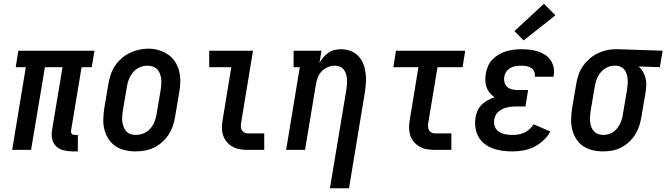

<svg xmlns="http://www.w3.org/2000/svg" viewBox="-20 -801 3561 1026"><path d="M366 8Q342 8 319 2Q296 -4 280 -19Q264 -34 259 -57.5Q254 -81 258 -105L314 -442H220L146 0H45L118 -442H64L78 -530H485L470 -442H416L360 -105Q359 -100 359.5 -95Q360 -90 363 -86.5Q366 -83 370.5 -81.5Q375 -80 380 -80H396V8Z M704 8Q675 8 647.5 1.5Q620 -5 597.5 -20Q575 -35 560 -58Q545 -81 538 -108Q531 -135 532 -164Q533 -193 537 -221L559 -351Q563 -376 571 -400.5Q579 -425 593.5 -447.5Q608 -470 628.5 -488Q649 -506 672.5 -517.5Q696 -529 721 -535Q746 -541 772 -541Q801 -541 828 -533Q855 -525 877.5 -510Q900 -495 915 -472Q930 -449 937 -422.5Q944 -396 943.5 -366.5Q943 -337 938 -309L916 -179Q912 -154 904 -129.5Q896 -105 881.5 -82.5Q867 -60 847 -42Q827 -24 803 -12.5Q779 -1 754 3.5Q729 8 704 8ZM706 -80Q727 -80 748 -88.5Q769 -97 783.5 -114Q798 -131 806 -151.5Q814 -172 817 -193L839 -323Q841 -338 842 -352.5Q843 -367 841 -381.5Q839 -396 834 -409Q829 -422 819.5 -431.5Q810 -441 796 -445.5Q782 -450 767 -450Q746 -450 726 -441Q706 -432 691.5 -415Q677 -398 669 -378Q661 -358 658 -337L636 -207Q634 -192 633 -177.5Q632 -163 634 -149Q636 -135 641 -122Q646 -109 655 -99Q664 -89 677.5 -84.5Q691 -80 706 -80Z M1305 0Q1283 0 1262 -3.5Q1241 -7 1223 -17Q1205 -27 1192 -42.5Q1179 -58 1172.5 -77.5Q1166 -97 1166 -118.5Q1166 -140 1170 -162L1216 -442H1098V-530H1332L1269 -148Q1267 -137 1267 -126.5Q1267 -116 1271.5 -107Q1276 -98 1285 -93Q1294 -88 1305 -88H1392V0Z M1743 205 1831 -323Q1833 -337 1834 -351.5Q1835 -366 1834 -379.5Q1833 -393 1829 -406Q1825 -419 1816.5 -429.5Q1808 -440 1795.5 -445Q1783 -450 1769 -450Q1750 -450 1731 -442Q1712 -434 1698.5 -419.5Q1685 -405 1678 -386.5Q1671 -368 1668 -349L1610 0H1509L1582 -442H1549V-530H1698L1687 -465Q1696 -481 1708 -495Q1720 -509 1735 -519.5Q1750 -530 1767.5 -534Q1785 -538 1802 -538Q1828 -538 1852.5 -529Q1877 -520 1894 -502.5Q1911 -485 1920.5 -462Q1930 -439 1933.5 -413.5Q1937 -388 1935.5 -361.5Q1934 -335 1930 -309L1845 205Z M2305 0Q2283 0 2262 -3.5Q2241 -7 2223 -17Q2205 -27 2192 -42.5Q2179 -58 2172.5 -77.5Q2166 -97 2166 -118.5Q2166 -140 2170 -162L2216 -442H2082L2096 -530H2466L2452 -442H2318L2269 -148Q2267 -137 2267 -126.5Q2267 -116 2271.5 -107Q2276 -98 2285 -93Q2294 -88 2305 -88H2392V0Z M2718 8Q2691 8 2664.5 4.5Q2638 1 2613.5 -8Q2589 -17 2569 -32.5Q2549 -48 2536.5 -70.5Q2524 -93 2520.5 -119.5Q2517 -146 2521 -173Q2524 -191 2532 -209.5Q2540 -228 2554.5 -242Q2569 -256 2586.5 -265.5Q2604 -275 2623 -281Q2608 -291 2597 -304.5Q2586 -318 2580 -334.5Q2574 -351 2573.5 -369.5Q2573 -388 2576 -407Q2579 -427 2587.5 -447Q2596 -467 2611.5 -483Q2627 -499 2646 -510Q2665 -521 2685 -527Q2705 -533 2726 -535.5Q2747 -538 2767 -538Q2789 -538 2811 -535.5Q2833 -533 2853.5 -526.5Q2874 -520 2891.5 -509Q2909 -498 2921 -481Q2933 -464 2938 -442.5Q2943 -421 2939 -399Q2939 -397 2938.5 -395Q2938 -393 2937 -391H2837Q2837 -392 2837.5 -393Q2838 -394 2838 -394Q2840 -408 2834 -420Q2828 -432 2817.5 -438.5Q2807 -445 2793.5 -447.5Q2780 -450 2767 -450Q2752 -450 2737.5 -448Q2723 -446 2709.5 -439Q2696 -432 2686.5 -419Q2677 -406 2675 -392Q2672 -376 2676 -361Q2680 -346 2690.5 -336.5Q2701 -327 2716 -323.5Q2731 -320 2747 -320H2802L2788 -232H2732Q2720 -232 2708.5 -230.5Q2697 -229 2685.5 -226Q2674 -223 2663 -217.5Q2652 -212 2642.5 -203.5Q2633 -195 2628 -184Q2623 -173 2621 -162Q2618 -142 2624.5 -124.5Q2631 -107 2646 -97Q2661 -87 2680 -83.5Q2699 -80 2718 -80Q2734 -80 2750 -82.5Q2766 -85 2781.5 -92Q2797 -99 2810 -111Q2823 -123 2832 -137L2921 -98Q2906 -71 2883 -50Q2860 -29 2832.5 -15.5Q2805 -2 2776 3Q2747 8 2718 8ZM2778 -585 2729 -635 2887 -781 2948 -719Z M3203 8Q3174 8 3146.5 1.5Q3119 -5 3096.5 -20Q3074 -35 3059.5 -58Q3045 -81 3038 -108Q3031 -135 3032 -164Q3033 -193 3037 -221L3059 -351Q3063 -376 3071 -400Q3079 -424 3093.5 -445.5Q3108 -467 3128 -485Q3148 -503 3171 -514.5Q3194 -526 3218.5 -532Q3243 -538 3268 -538Q3271 -538 3275 -538Q3279 -538 3283 -538L3521 -530L3506 -442L3393 -446Q3406 -434 3415.5 -418Q3425 -402 3429.5 -384.5Q3434 -367 3433.5 -347.5Q3433 -328 3430 -309L3408 -179Q3404 -154 3396.5 -130Q3389 -106 3375.5 -84Q3362 -62 3342.5 -43.5Q3323 -25 3300 -13Q3277 -1 3252 3.5Q3227 8 3203 8ZM3205 -80Q3205 -80 3205 -80Q3205 -80 3205 -80Q3218 -80 3232 -84Q3246 -88 3257.5 -96Q3269 -104 3278 -115.5Q3287 -127 3293.5 -140Q3300 -153 3303.5 -166Q3307 -179 3309 -193L3331 -323Q3333 -337 3334 -350.5Q3335 -364 3334 -377.5Q3333 -391 3329.5 -403.5Q3326 -416 3318.5 -426.5Q3311 -437 3299.5 -443Q3288 -449 3274 -450H3268Q3267 -450 3265 -450Q3263 -450 3262 -450Q3242 -450 3222.5 -440Q3203 -430 3189.5 -413.5Q3176 -397 3168.5 -377Q3161 -357 3158 -337L3136 -207Q3134 -193 3133 -178Q3132 -163 3133.5 -149Q3135 -135 3140 -122Q3145 -109 3154.5 -99Q3164 -89 3177 -84.5Q3190 -80 3205 -80Z"/></svg>

Font: Iosevka Slab Semibold
Style: Italic
Weight: 600
Italic angle: -9°
Monospace: yes
Designer: Belleve Invis
Foundry: Belleve Invis
Version: Version 11.1.1; ttfautohint (v1.8.3)